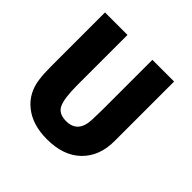

<svg xmlns="http://www.w3.org/2000/svg" viewBox="-182 -869 1063 1063"><g transform="rotate(45 349.5 -338.0)"><path d="M599 -233Q599 -116 527.5 -46Q456 24 327 24Q214 24 144 -32Q74 -88 63 -184Q58 -221 58 -280V-700H234V-308Q234 -205 253 -163.5Q272 -122 331 -122Q421 -122 427 -225Q429 -279 429 -308V-700H599Z"/></g></svg>

Font: Repo
Style: ExtraBold
Weight: 800
Designer: Stefan Peev
Foundry: Context Ltd
Version: Version 001.000